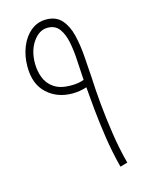

<svg xmlns="http://www.w3.org/2000/svg" viewBox="-105 -738 606 804"><g transform="rotate(-15 198.0 -336.0)"><path d="M316 2Q298 -68 288 -135.5Q278 -203 272.5 -260Q267 -317 264 -356Q233 -346 202 -346Q136 -346 92 -386.5Q48 -427 48 -503Q48 -550 64 -589Q80 -628 108.5 -651Q137 -674 174 -674Q217 -674 241 -647Q265 -620 275.5 -576.5Q286 -533 289.5 -484Q293 -435 296 -391Q298 -340 304 -275Q310 -210 320.5 -140.5Q331 -71 348 -7ZM82 -508Q82 -476 93 -446.5Q104 -417 131 -398.5Q158 -380 204 -380Q221 -380 234 -382Q247 -384 261 -389Q258 -429 256 -472.5Q254 -516 246.5 -554Q239 -592 221.5 -615.5Q204 -639 171 -639Q135 -639 108.5 -601.5Q82 -564 82 -508Z"/></g></svg>

Font: Noto Sans Arabic ExtCond ExtLt
Style: Regular
Weight: 200
Width: 2
Designer: Monotype Design Team, Nadine Chahine, Nizar Qandah and Khaled Hosny
Foundry: Monotype Imaging Inc.
Version: Version 2.012; ttfautohint (v1.8.4.7-5d5b)